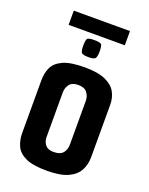

<svg xmlns="http://www.w3.org/2000/svg" viewBox="-133 -762 651 838"><g transform="rotate(20 192.5 -343.5)"><path d="M190 5Q124 5 90.5 -11Q57 -27 45 -54Q33 -81 33 -113V-358Q33 -391 45 -417.5Q57 -444 91.5 -460Q126 -476 193 -476Q253 -476 288 -460.5Q323 -445 337.5 -419Q352 -393 352 -360V-117Q352 -82 337 -54.5Q322 -27 287 -11Q252 5 190 5ZM189 -82Q220 -82 233 -97.5Q246 -113 246 -136V-340Q246 -361 233.5 -377.5Q221 -394 192 -394Q164 -394 151.5 -378Q139 -362 139 -340V-133Q139 -112 151 -97Q163 -82 189 -82ZM191 -523Q162 -523 157.5 -532.5Q153 -542 153 -562Q153 -586 157.5 -594Q162 -602 190 -602Q220 -602 224.5 -594Q229 -586 229 -562Q229 -542 224 -532.5Q219 -523 191 -523ZM62 -626V-692H323V-626Z"/></g></svg>

Font: Smooch Sans Thin
Style: Bold
Weight: 700
Version: Version 1.010